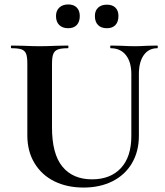

<svg xmlns="http://www.w3.org/2000/svg" viewBox="-20 -830 743 864"><path d="M478 -613Q476 -613 476 -619Q476 -625 478 -625L526 -624Q564 -622 587 -622Q606 -622 642 -624L688 -625Q690 -625 690 -619Q690 -613 688 -613Q649 -613 627 -582Q605 -551 605 -497V-219Q605 -149 574 -96Q543 -43 486.5 -14.5Q430 14 356 14Q282 14 225 -14Q168 -42 135.5 -95.5Q103 -149 103 -221V-544Q103 -574 97.5 -588Q92 -602 77.5 -607.5Q63 -613 32 -613Q29 -613 29 -619Q29 -625 32 -625L85 -624Q131 -622 158 -622Q188 -622 234 -624L285 -625Q288 -625 288 -619Q288 -613 285 -613Q254 -613 239.5 -607Q225 -601 219.5 -586.5Q214 -572 214 -542V-256Q214 -137 261 -80Q308 -23 394 -23Q477 -23 524 -73.5Q571 -124 571 -218V-497Q571 -551 546.5 -582Q522 -613 478 -613ZM232 -758Q232 -782 247 -796Q262 -810 287 -810Q312 -810 325.5 -796Q339 -782 339 -758Q339 -732 325.5 -717.5Q312 -703 287 -703Q261 -703 246.5 -717.5Q232 -732 232 -758ZM407 -758Q407 -782 421.5 -795.5Q436 -809 461 -809Q486 -809 499.5 -795.5Q513 -782 513 -758Q513 -732 499.5 -717.5Q486 -703 461 -703Q435 -703 421 -717.5Q407 -732 407 -758Z"/></svg>

Font: Cormorant Garamond
Style: Bold
Weight: 700
Designer: Christian Thalmann (Catharsis Fonts)
Foundry: Catharsis Fonts
Version: Version 4.000